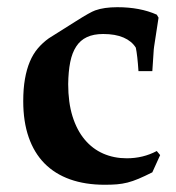

<svg xmlns="http://www.w3.org/2000/svg" viewBox="-20 -491 484 528"><path d="M420.4 -64.5 398.9 -17.1Q377.4 -6.3 361.3 0.5Q345.2 7.3 330.8 11Q316.4 14.6 301.5 15.9Q286.6 17.1 268.1 17.1Q214.4 17.1 172.6 2.2Q130.9 -12.7 102.3 -41.7Q73.7 -70.8 58.8 -113.8Q43.9 -156.7 43.9 -212.9Q43.9 -247.1 48.6 -273.7Q53.2 -300.3 62 -321.3Q70.8 -342.3 84 -357.9Q97.2 -373.5 114.3 -385.7L189.5 -433.1Q228 -457.5 241.7 -462.4Q266.1 -471.2 302.7 -471.2Q365.2 -471.2 411.1 -450.7L416 -442.4L403.8 -362.8Q402.8 -357.4 401.9 -340.6Q400.9 -323.7 398.9 -295.4H360.8Q357.9 -338.9 353.5 -359.9Q342.3 -377.9 319.8 -387.7Q297.4 -397.5 263.7 -397.5Q237.3 -397.5 219 -388.9Q200.7 -380.4 189.5 -363Q178.2 -345.7 173.1 -320.1Q168 -294.4 167.5 -259.8Q167.5 -209.5 179.4 -171.1Q191.4 -132.8 212.9 -107.2Q234.4 -81.5 263.9 -68.6Q293.5 -55.7 328.6 -55.7Q373.5 -55.7 411.1 -75.7Z"/></svg>

Font: XB Kayhan
Style: Bold
Weight: 700
Designer: Behnam
Foundry: Irmug
Version: Version 7.300 2009